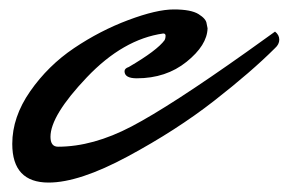

<svg xmlns="http://www.w3.org/2000/svg" viewBox="-20 -369 612 407"><path d="M420 -309Q419 -273 375.5 -238Q332 -203 270 -203Q244 -203 244 -218Q244 -224 253 -227Q313 -262 329 -284Q331 -288 331 -293Q331 -298 326 -298Q241 -286 164 -205Q87 -124 87 -79Q87 -58 103 -58Q177 -58 259 -101Q341 -144 503 -259Q514 -267 536.5 -283Q559 -299 563 -302Q572 -295 572 -285Q572 -275 563 -267Q513 -217 433.5 -155Q354 -93 251 -37.5Q148 18 83 18Q6 18 6 -64Q6 -121 44 -175.5Q82 -230 137 -267Q192 -304 252 -326.5Q312 -349 348.5 -349Q385 -349 401 -339Q417 -329 418 -319Z"/></svg>

Font: Mr Dafoe
Style: Regular
Weight: 400
Designer: Alejandro Paul
Foundry: Alejandro Paul
Version: Version 1.000